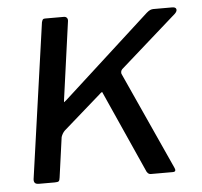

<svg xmlns="http://www.w3.org/2000/svg" viewBox="-44 -575 651 620"><g transform="rotate(-5 282.0 -265.0)"><path d="M498 -14Q501 -8 500 -4Q499 0 491 0H421Q415 0 411 -4Q407 -8 405 -14L289 -273Q288 -278 285.5 -277Q283 -276 278 -271L156 -164Q152 -160 149 -155Q146 -150 144 -144L126 -14Q125 -5 122 -2.5Q119 0 109 0H58Q48 0 44.5 -4.5Q41 -9 42 -17L113 -519Q115 -526 117 -528Q119 -530 124 -530H185Q191 -530 194.5 -526Q198 -522 197 -515L162 -262Q161 -255 162 -255.5Q163 -256 170 -262L453 -520Q460 -526 465 -528Q470 -530 475 -530H536Q547 -530 549 -523.5Q551 -517 543 -509L361 -348Q357 -345 355 -341Q353 -337 354 -331L498 -14Z"/></g></svg>

Font: Libre Franklin
Style: Italic
Weight: 400
Italic angle: -8°
Designer: Pablo Impallari, Rodrigo Fuenzalida, Nhung Nguyen
Foundry: Impallari Type
Version: Version 3.000